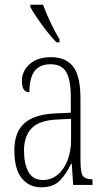

<svg xmlns="http://www.w3.org/2000/svg" viewBox="-20 -786 451 816"><path d="M154 10Q104 10 72.5 -28.5Q41 -67 41 -147Q41 -225 84.5 -263Q128 -301 218 -304L281 -307V-371Q281 -446 261.5 -479.5Q242 -513 195 -513Q149 -513 127 -484Q105 -455 105 -394Q73 -394 73 -441Q73 -484 106 -513.5Q139 -543 197 -543Q259 -543 290.5 -503.5Q322 -464 322 -367V-105Q322 -52 332.5 -38Q343 -24 371 -24H373V0H291L285 -90H282Q262 -47 234.5 -18.5Q207 10 154 10ZM162 -21Q198 -21 225 -43.5Q252 -66 267 -104.5Q282 -143 282 -191V-281L223 -278Q147 -275 114.5 -241Q82 -207 82 -146Q82 -90 101 -55.5Q120 -21 162 -21ZM220 -606Q202 -624 179.5 -652.5Q157 -681 137.5 -710Q118 -739 109 -756V-766H163Q175 -732 195 -690Q215 -648 233 -619V-606Z"/></svg>

Font: Noto Serif Hebrew ExtraCondensed ExtraLight
Style: Regular
Weight: 200
Width: 2
Designer: Monotype Design Team
Foundry: Monotype Imaging Inc.
Version: Version 2.004; ttfautohint (v1.8.4.7-5d5b)